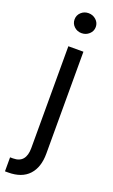

<svg xmlns="http://www.w3.org/2000/svg" viewBox="-198 -767 593 1006"><g transform="rotate(20 98.0 -264.5)"><path d="M151.4 -530.3V38.1Q151.4 114.3 112.3 156.7Q73.2 199.2 -2.9 199.2H-20.5V121.1H-3.9Q32.2 121.1 49.8 99.9Q67.4 78.6 67.4 38.1V-530.3ZM49.8 -673.8Q49.8 -697.3 66.9 -713.4Q84 -729.5 108.4 -729.5Q132.8 -729.5 150.4 -713.4Q168 -697.3 168 -673.8Q168 -650.4 150.4 -634.3Q132.8 -618.2 108.4 -618.2Q84 -618.2 66.9 -634.3Q49.8 -650.4 49.8 -673.8Z"/></g></svg>

Font: Pretendard GOV
Style: Regular
Weight: 400
Designer: Base glyphs from Inter by Rasmus Andersson; Hangeul glyphs from Noto Sans CJK(Source Han Sans) by Jang Soo-young and Kan
Foundry: Kil Hyung-jin
Version: Version 1.309